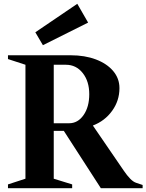

<svg xmlns="http://www.w3.org/2000/svg" viewBox="-20 -991 771 1011"><path d="M22 0V-20L114 -50V-650L22 -680V-700H352Q427 -700 485 -678Q543 -656 576 -617Q609 -578 609 -527Q609 -461 570.5 -407.5Q532 -354 469 -330L632 -92Q649 -67 665.5 -50Q682 -33 698 -28L731 -17V0H511L316 -302H263V-50L360 -20V0ZM327 -650H263V-342H344Q390 -342 420 -385Q450 -428 450 -495Q450 -563 415.5 -606.5Q381 -650 327 -650ZM206 -753 166 -821 387 -971 444 -872Z"/></svg>

Font: Wittgenstein
Style: Bold
Weight: 700
Designer: Jörg Drees
Foundry: Jörg Drees
Version: Version 1.303; ttfautohint (v1.8.4.7-5d5b)